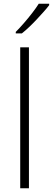

<svg xmlns="http://www.w3.org/2000/svg" viewBox="-20 -1015 285 1035"><path d="M136 0H89V-760H136ZM245 -987Q233 -971 215.5 -951.5Q198 -932 178.5 -911Q159 -890 138.5 -870.5Q118 -851 98 -835H65V-843Q85 -863 108.5 -890Q132 -917 154 -945.5Q176 -974 189 -995H245Z"/></svg>

Font: Noto Sans Syriac Eastern ExtraLight
Style: Regular
Weight: 250
Designer: Patrick Giasson and the Monotype Design Team
Foundry: Monotype Imaging Inc.
Version: Version 3.001